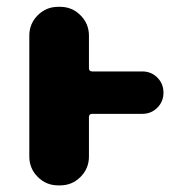

<svg xmlns="http://www.w3.org/2000/svg" viewBox="-20 -567 529 566"><path d="M399.4 -356.4Q425.8 -356.4 443.8 -338.4Q461.9 -320.3 461.9 -293.9Q461.9 -267.6 443.8 -249.5Q425.8 -231.4 399.4 -231.4H252Q242.2 -231.4 242.2 -221.7V-105.5Q242.2 -70.3 217.3 -45.4Q192.4 -20.5 157.2 -20.5H151.4Q116.2 -20.5 91.3 -45.4Q66.4 -70.3 66.4 -105.5V-461.9Q66.4 -497.1 91.3 -522Q116.2 -546.9 151.4 -546.9H157.2Q192.4 -546.9 217.3 -522Q242.2 -497.1 242.2 -461.9V-366.2Q242.2 -356.4 252 -356.4Z"/></svg>

Font: Gen Jyuu GothicX Heavy
Style: Bold
Weight: 900
Designer: [Source Han Sans]
Ryoko NISHIZUKA  (kana & ideographs); Paul D. Hunt (Latin, Greek & Cyrillic); Wenlong ZHANG  (bopomofo
Version: Version 1.002.20150607